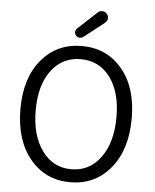

<svg xmlns="http://www.w3.org/2000/svg" viewBox="-62 -999 860 1064"><g transform="rotate(5 368.0 -467.0)"><path d="M368.2 12.7Q230.5 12.7 144.5 -91.3Q58.6 -195.3 58.6 -369.1Q58.6 -541 144.5 -643.1Q230.5 -745.1 368.2 -745.1Q505.9 -745.1 591.8 -643.6Q677.7 -542 677.7 -369.1Q677.7 -195.3 591.8 -91.3Q505.9 12.7 368.2 12.7ZM368.2 -59.6Q469.7 -59.6 531.2 -144Q592.8 -228.5 592.8 -369.1Q592.8 -508.8 531.7 -590.3Q470.7 -671.9 368.2 -671.9Q266.6 -671.9 205.1 -590.3Q143.6 -508.8 143.6 -369.1Q143.6 -228.5 205.1 -144Q266.6 -59.6 368.2 -59.6ZM371.1 -795.9Q363.3 -790 353.5 -790Q351.6 -790 349.6 -790Q337.9 -791 330.1 -799.8Q323.2 -808.6 323.2 -818.4Q323.2 -831.1 333 -839.8L439.5 -938.5Q449.2 -947.3 462.9 -947.3Q463.9 -947.3 464.8 -947.3Q479.5 -946.3 489.3 -934.6Q498 -924.8 498 -913.1Q498 -895.5 484.4 -884.8Z"/></g></svg>

Font: Gen Jyuu Gothic P Normal
Style: Regular
Weight: 300
Designer: [Source Han Sans]
Ryoko NISHIZUKA  (kana & ideographs); Paul D. Hunt (Latin, Greek & Cyrillic); Wenlong ZHANG  (bopomofo
Version: Version 1.002.20150607